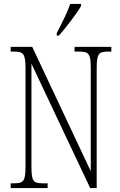

<svg xmlns="http://www.w3.org/2000/svg" viewBox="-20 -951 609 971"><path d="M267 -784V-771H278C318 -817 371 -886 390 -921V-931H335C320 -886 296 -841 267 -784ZM34 0H221V-24H196C148 -24 139 -35 139 -109V-629L436 0H469V-605C469 -679 479 -690 526 -690H543V-714H357V-690H382C429 -690 439 -679 439 -606V-85L143 -714H34V-690H52C98 -690 109 -679 109 -606V-109C109 -35 99 -24 51 -24H34Z"/></svg>

Font: Noto Serif Sinhala ExtraCondensed ExtraLight
Style: Regular
Weight: 200
Width: 2
Designer: Jelle Bosma - Monotype Design Team
Foundry: Monotype Imaging Inc.
Version: Version 2.007